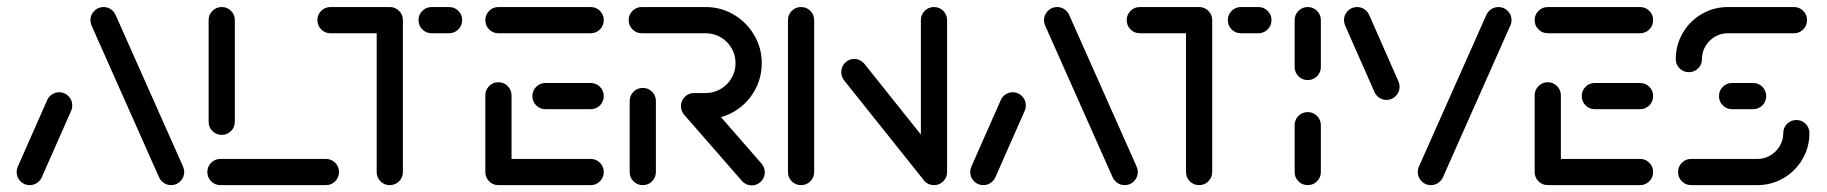

<svg xmlns="http://www.w3.org/2000/svg" viewBox="-20 -539 5320 559"><path d="M66.7 0Q50.7 0 39.6 -11.1Q28.5 -22.2 28.5 -38.1Q28.5 -46.3 32.2 -54.8L117.8 -248.5Q122.6 -258.5 131.9 -264.4Q141.1 -270.4 152.2 -270.4Q168.1 -270.4 179.3 -259.1Q190.4 -247.8 190.4 -232.2Q190.4 -223.7 186.7 -215.6L101.1 -21.5Q96.3 -11.9 87 -5.9Q77.8 0 66.7 0ZM516.3 -38.1Q516.3 -22.6 505.2 -11.3Q494.1 0 478.1 0Q467 0 457.8 -5.9Q448.5 -11.9 443.7 -21.5L247 -463.7Q243.3 -472.2 243.3 -480.4Q243.3 -495.9 254.4 -507.2Q265.6 -518.5 281.5 -518.5Q292.6 -518.5 301.9 -512.6Q311.1 -506.7 315.9 -497L512.6 -54.8Q516.3 -46.3 516.3 -38.1Z M967 -38.1Q967 -22.2 955.9 -11.1Q944.8 0 928.9 0H621.9Q605.9 0 594.8 -11.1Q583.7 -22.2 583.7 -38.1Q583.7 -54.1 594.8 -65.2Q605.9 -76.3 621.9 -76.3H928.9Q944.8 -76.3 955.9 -65.2Q967 -54.1 967 -38.1ZM625.6 -146.3Q609.6 -146.3 598.5 -157.4Q587.4 -168.5 587.4 -184.4V-480.4Q587.4 -496.3 598.5 -507.4Q609.6 -518.5 625.6 -518.5Q641.5 -518.5 652.6 -507.4Q663.7 -496.3 663.7 -480.4V-184.4Q663.7 -168.5 652.6 -157.4Q641.5 -146.3 625.6 -146.3Z M1153 -480.7V-38.1Q1153 -22.2 1141.9 -11.1Q1130.7 0 1114.8 0Q1098.9 0 1087.8 -11.1Q1076.7 -22.2 1076.7 -38.1V-480.7ZM904.1 -480.4Q904.1 -496.3 915.2 -507.4Q926.3 -518.5 942.2 -518.5H1114.8Q1130.7 -518.5 1141.9 -507.4Q1153 -496.3 1153 -480.4Q1153 -464.4 1141.9 -453.3Q1130.7 -442.2 1114.8 -442.2H942.2Q926.3 -442.2 915.2 -453.3Q904.1 -464.4 904.1 -480.4ZM1198.5 -480.4Q1198.5 -496.3 1209.6 -507.4Q1220.7 -518.5 1236.7 -518.5H1287.4Q1303.3 -518.5 1314.4 -507.4Q1325.6 -496.3 1325.6 -480.4Q1325.6 -464.4 1314.4 -453.3Q1303.3 -442.2 1287.4 -442.2H1236.7Q1220.7 -442.2 1209.6 -453.3Q1198.5 -464.4 1198.5 -480.4Z M1393 -36.3V-261.5Q1393 -277 1404.1 -288.3Q1415.2 -299.6 1431.1 -299.6Q1447 -299.6 1458.1 -288.3Q1469.3 -277 1469.3 -261.5V-36.3ZM1737.8 -38.1Q1737.8 -22.2 1726.7 -11.1Q1715.6 0 1699.6 0H1431.1Q1415.2 0 1404.1 -11.1Q1393 -22.2 1393 -38.1Q1393 -54.1 1404.1 -65.2Q1415.2 -76.3 1431.1 -76.3H1699.6Q1715.6 -76.3 1726.7 -65.2Q1737.8 -54.1 1737.8 -38.1ZM1530 -259.3Q1530 -275.2 1541.1 -286.3Q1552.2 -297.4 1568.1 -297.4H1699.6Q1715.6 -297.4 1726.7 -286.3Q1737.8 -275.2 1737.8 -259.3Q1737.8 -243.3 1726.7 -232.2Q1715.6 -221.1 1699.6 -221.1H1568.1Q1552.2 -221.1 1541.1 -232.2Q1530 -243.3 1530 -259.3ZM1393 -480.4Q1393 -496.3 1404.1 -507.4Q1415.2 -518.5 1431.1 -518.5H1699.6Q1715.6 -518.5 1726.7 -507.4Q1737.8 -496.3 1737.8 -480.4Q1737.8 -464.4 1726.7 -453.3Q1715.6 -442.2 1699.6 -442.2H1431.1Q1415.2 -442.2 1404.1 -453.3Q1393 -464.4 1393 -480.4Z M1851.5 0Q1835.6 0 1824.4 -11.1Q1813.3 -22.2 1813.3 -38.1V-244.8Q1813.3 -260.7 1824.4 -271.9Q1835.6 -283 1851.5 -283Q1867.4 -283 1878.5 -271.9Q1889.6 -260.7 1889.6 -244.8V-38.1Q1889.6 -22.2 1878.5 -11.1Q1867.4 0 1851.5 0ZM2206.7 -37.4Q2206.7 -21.5 2195.6 -10.4Q2184.4 0.7 2168.5 0.7Q2160.4 0.7 2153.3 -2.4Q2146.3 -5.6 2141.1 -11.1L1973.3 -203.3Q1962.6 -214.8 1962.6 -229.6Q1962.6 -245.6 1973.7 -256.7Q1984.8 -267.8 2000.7 -267.8Q2017.4 -267.8 2028.5 -255.9L2196.3 -63.7Q2206.7 -52.2 2206.7 -37.4ZM1962.6 -230Q1962.6 -245.6 1973.7 -256.9Q1984.8 -268.1 2000.7 -268.1H2034.4Q2058.1 -268.1 2078.1 -279.8Q2098.1 -291.5 2109.8 -311.5Q2121.5 -331.5 2121.5 -355.2Q2121.5 -378.9 2109.8 -398.9Q2098.1 -418.9 2078.1 -430.6Q2058.1 -442.2 2034.4 -442.2H1848.5Q1832.6 -442.2 1821.5 -453.3Q1810.4 -464.4 1810.4 -480.4Q1810.4 -496.3 1821.5 -507.4Q1832.6 -518.5 1848.5 -518.5H2034.4Q2078.9 -518.5 2116.3 -496.5Q2153.7 -474.4 2175.7 -437Q2197.8 -399.6 2197.8 -355.2Q2197.8 -310.7 2175.9 -273.1Q2154.1 -235.6 2116.5 -213.7Q2078.9 -191.9 2034.4 -191.9H2000.7Q1984.8 -191.9 1973.7 -203Q1962.6 -214.1 1962.6 -230Z M2312.2 0Q2296.3 0 2285.2 -11.1Q2274.1 -22.2 2274.1 -38.1V-480.4Q2274.1 -496.3 2285.2 -507.4Q2296.3 -518.5 2312.2 -518.5Q2328.1 -518.5 2339.3 -507.4Q2350.4 -496.3 2350.4 -480.4V-38.1Q2350.4 -22.2 2339.3 -11.1Q2328.1 0 2312.2 0ZM2429.3 -329.3Q2429.3 -345.2 2440.4 -356.3Q2451.5 -367.4 2467.4 -367.4Q2475.9 -367.4 2483.3 -363.7Q2490.7 -360 2496.3 -353.7L2730.7 -60L2672.6 -10.7L2438.1 -304.4Q2429.3 -315.2 2429.3 -329.3ZM2699.3 0Q2683.3 0 2672.2 -11.1Q2661.1 -22.2 2661.1 -38.1V-480.4Q2661.1 -496.3 2672.2 -507.4Q2683.3 -518.5 2699.3 -518.5Q2715.2 -518.5 2726.3 -507.4Q2737.4 -496.3 2737.4 -480.4V-38.1Q2737.4 -22.2 2726.3 -11.1Q2715.2 0 2699.3 0Z M2843 0Q2827 0 2815.9 -11.1Q2804.8 -22.2 2804.8 -38.1Q2804.8 -46.3 2808.5 -54.8L2894.1 -248.5Q2898.9 -258.5 2908.1 -264.4Q2917.4 -270.4 2928.5 -270.4Q2944.4 -270.4 2955.6 -259.1Q2966.7 -247.8 2966.7 -232.2Q2966.7 -223.7 2963 -215.6L2877.4 -21.5Q2872.6 -11.9 2863.3 -5.9Q2854.1 0 2843 0ZM3292.6 -38.1Q3292.6 -22.6 3281.5 -11.3Q3270.4 0 3254.4 0Q3243.3 0 3234.1 -5.9Q3224.8 -11.9 3220 -21.5L3023.3 -463.7Q3019.6 -472.2 3019.6 -480.4Q3019.6 -495.9 3030.7 -507.2Q3041.9 -518.5 3057.8 -518.5Q3068.9 -518.5 3078.1 -512.6Q3087.4 -506.7 3092.2 -497L3288.9 -54.8Q3292.6 -46.3 3292.6 -38.1Z M3509.3 -480.7V-38.1Q3509.3 -22.2 3498.1 -11.1Q3487 0 3471.1 0Q3455.2 0 3444.1 -11.1Q3433 -22.2 3433 -38.1V-480.7ZM3260.4 -480.4Q3260.4 -496.3 3271.5 -507.4Q3282.6 -518.5 3298.5 -518.5H3471.1Q3487 -518.5 3498.1 -507.4Q3509.3 -496.3 3509.3 -480.4Q3509.3 -464.4 3498.1 -453.3Q3487 -442.2 3471.1 -442.2H3298.5Q3282.6 -442.2 3271.5 -453.3Q3260.4 -464.4 3260.4 -480.4ZM3554.8 -480.4Q3554.8 -496.3 3565.9 -507.4Q3577 -518.5 3593 -518.5H3643.7Q3659.6 -518.5 3670.7 -507.4Q3681.9 -496.3 3681.9 -480.4Q3681.9 -464.4 3670.7 -453.3Q3659.6 -442.2 3643.7 -442.2H3593Q3577 -442.2 3565.9 -453.3Q3554.8 -464.4 3554.8 -480.4Z M3787.4 0Q3771.5 0 3760.4 -11.1Q3749.3 -22.2 3749.3 -38.1V-174.4Q3749.3 -190.4 3760.4 -201.5Q3771.5 -212.6 3787.4 -212.6Q3803.3 -212.6 3814.4 -201.5Q3825.6 -190.4 3825.6 -174.4V-38.1Q3825.6 -22.2 3814.4 -11.1Q3803.3 0 3787.4 0ZM3787.4 -305.9Q3771.5 -305.9 3760.4 -317Q3749.3 -328.1 3749.3 -344.1V-480.4Q3749.3 -496.3 3760.4 -507.4Q3771.5 -518.5 3787.4 -518.5Q3803.3 -518.5 3814.4 -507.4Q3825.6 -496.3 3825.6 -480.4V-344.1Q3825.6 -328.1 3814.4 -317Q3803.3 -305.9 3787.4 -305.9Z M4054.8 -286.3Q4054.8 -270.7 4043.7 -259.4Q4032.6 -248.1 4016.7 -248.1Q4005.6 -248.1 3996.3 -254.1Q3987 -260 3982.2 -270L3896.7 -463.7Q3893 -472.2 3893 -480.4Q3893 -496.3 3904.1 -507.4Q3915.2 -518.5 3931.1 -518.5Q3942.2 -518.5 3951.5 -512.6Q3960.7 -506.7 3965.6 -497L4051.1 -303Q4054.8 -294.8 4054.8 -286.3ZM4145.9 0Q4130 0 4118.9 -11.3Q4107.8 -22.6 4107.8 -38.1Q4107.8 -47.4 4111.5 -54.8L4308.1 -497Q4313 -506.7 4322.2 -512.6Q4331.5 -518.5 4342.6 -518.5Q4358.5 -518.5 4369.6 -507.4Q4380.7 -496.3 4380.7 -480.4Q4380.7 -471.1 4377 -464.1L4180.4 -21.5Q4175.6 -11.9 4166.3 -5.9Q4157 0 4145.9 0Z M4448.1 -36.3V-261.5Q4448.1 -277 4459.3 -288.3Q4470.4 -299.6 4486.3 -299.6Q4502.2 -299.6 4513.3 -288.3Q4524.4 -277 4524.4 -261.5V-36.3ZM4793 -38.1Q4793 -22.2 4781.9 -11.1Q4770.7 0 4754.8 0H4486.3Q4470.4 0 4459.3 -11.1Q4448.1 -22.2 4448.1 -38.1Q4448.1 -54.1 4459.3 -65.2Q4470.4 -76.3 4486.3 -76.3H4754.8Q4770.7 -76.3 4781.9 -65.2Q4793 -54.1 4793 -38.1ZM4585.2 -259.3Q4585.2 -275.2 4596.3 -286.3Q4607.4 -297.4 4623.3 -297.4H4754.8Q4770.7 -297.4 4781.9 -286.3Q4793 -275.2 4793 -259.3Q4793 -243.3 4781.9 -232.2Q4770.7 -221.1 4754.8 -221.1H4623.3Q4607.4 -221.1 4596.3 -232.2Q4585.2 -243.3 4585.2 -259.3ZM4448.1 -480.4Q4448.1 -496.3 4459.3 -507.4Q4470.4 -518.5 4486.3 -518.5H4754.8Q4770.7 -518.5 4781.9 -507.4Q4793 -496.3 4793 -480.4Q4793 -464.4 4781.9 -453.3Q4770.7 -442.2 4754.8 -442.2H4486.3Q4470.4 -442.2 4459.3 -453.3Q4448.1 -464.4 4448.1 -480.4Z M5210 -189.6Q5225.9 -189.6 5237 -178.5Q5248.1 -167.4 5248.1 -151.5Q5248.1 -110.4 5227.8 -75.6Q5207.4 -40.7 5172.6 -20.4Q5137.8 0 5096.3 0H4903.7Q4887.8 0 4876.7 -11.1Q4865.6 -22.2 4865.6 -38.1Q4865.6 -54.1 4876.7 -65.2Q4887.8 -76.3 4903.7 -76.3H5096.3Q5117 -76.3 5134.3 -86.5Q5151.5 -96.7 5161.7 -113.9Q5171.9 -131.1 5171.9 -151.5Q5171.9 -167.4 5183 -178.5Q5194.1 -189.6 5210 -189.6ZM5122.2 -259.3Q5122.2 -243.3 5111.1 -232.2Q5100 -221.1 5084.1 -221.1H5023Q5007 -221.1 4995.9 -232.2Q4984.8 -243.3 4984.8 -259.3Q4984.8 -275.2 4995.9 -286.3Q5007 -297.4 5023 -297.4H5084.1Q5100 -297.4 5111.1 -286.3Q5122.2 -275.2 5122.2 -259.3ZM4897 -328.9Q4881.1 -328.9 4870 -340Q4858.9 -351.1 4858.9 -367Q4858.9 -408.1 4879.3 -443Q4899.6 -477.8 4934.4 -498.1Q4969.3 -518.5 5010.7 -518.5H5203Q5218.9 -518.5 5230 -507.4Q5241.1 -496.3 5241.1 -480.4Q5241.1 -464.4 5230 -453.3Q5218.9 -442.2 5203 -442.2H5010.7Q4990 -442.2 4972.8 -432Q4955.6 -421.9 4945.4 -404.6Q4935.2 -387.4 4935.2 -367Q4935.2 -351.1 4924.1 -340Q4913 -328.9 4897 -328.9Z"/></svg>

Font: 26F Galaxy Hebrew
Style: Bold
Weight: 700
Designer: C₂₉H₂₅N₃O₅
Version: Version 1.000